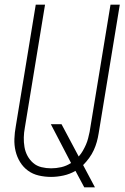

<svg xmlns="http://www.w3.org/2000/svg" viewBox="-20 -755 540 827"><path d="M389 52H343L305 -19Q281 -5 253.5 1Q226 7 200 7Q173 7 147 1Q121 -5 100.5 -20Q80 -35 66.5 -57Q53 -79 47 -104.5Q41 -130 42 -157Q43 -184 48 -211L134 -735H174L87 -205Q83 -184 82.5 -163Q82 -142 85.5 -121.5Q89 -101 98.5 -83.5Q108 -66 123 -53Q138 -40 158.5 -35Q179 -30 200 -30Q222 -30 244 -35Q266 -40 286 -53L199 -220H245L319 -81Q329 -92 336.5 -105Q344 -118 350 -131.5Q356 -145 359.5 -159Q363 -173 366 -187L456 -735H496L405 -181Q402 -162 397 -144Q392 -126 384 -108.5Q376 -91 364 -74.5Q352 -58 338 -44Z"/></svg>

Font: Iosevka Term Curly Extralight
Style: Italic
Weight: 200
Italic angle: -9°
Designer: Belleve Invis
Foundry: Belleve Invis
Version: Version 32.3.0